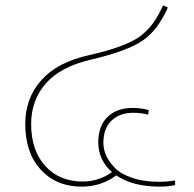

<svg xmlns="http://www.w3.org/2000/svg" viewBox="-20 -693 724 715"><path d="M574 -16Q602 -16 632 -21V-4Q608 2 576 2Q473 2 413 -40Q357 2 284 2Q190 2 132 -61Q74 -124 74 -231Q74 -327 134 -394.5Q194 -462 313 -488Q442 -517 497 -554.5Q552 -592 587 -673L605 -665Q568 -581 511.5 -542Q455 -503 319 -471Q206 -445 151 -382.5Q96 -320 96 -231Q96 -133 148.5 -75Q201 -17 288 -17Q348 -17 397 -52Q346 -97 346 -163Q346 -224 380.5 -257.5Q415 -291 473 -291Q507 -291 534 -283L532 -266Q506 -273 476 -273Q426 -273 395.5 -244Q365 -215 365 -161Q365 -137 375.5 -113.5Q386 -90 408 -67.5Q430 -45 473 -30.5Q516 -16 574 -16Z"/></svg>

Font: FiraGO Thin
Style: Regular
Weight: 100
Designer: bBox Type
Foundry: bBox Type GmbH
Version: Version 1.001;PS 001.001;hotconv 1.0.88;makeotf.lib2.5.64775